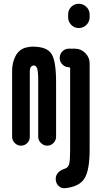

<svg xmlns="http://www.w3.org/2000/svg" viewBox="-20 -780 540 1028"><path d="M460 -702.1V-688.5Q460 -664.1 442.9 -647Q425.8 -629.9 401.9 -629.9Q377.9 -629.9 361.3 -647Q344.7 -664.1 344.7 -688.5V-702.1Q344.7 -726.6 361.3 -743.2Q377.9 -759.8 401.9 -759.8Q425.8 -759.8 442.9 -742.7Q460 -725.6 460 -702.1ZM379.9 -519.5Q413.1 -519.5 436.5 -496.1Q460 -472.7 460 -440.4V19.5Q460 131.8 432.1 175.8Q404.3 219.7 329.1 227.5Q307.6 229.5 293 214.8Q278.3 200.2 278.3 177.7Q278.3 138.7 330.1 122.1Q345.7 116.2 350.6 97.2Q355.5 78.1 355.5 25.4V-414.1Q355.5 -419.9 348.6 -419.9Q329.1 -419.9 314.5 -434.6Q299.8 -449.2 299.8 -468.8V-469.7Q299.8 -491.2 314.5 -505.4Q329.1 -519.5 349.6 -519.5ZM280.3 -339.8V-47.9Q280.3 -28.3 266.1 -14.2Q252 0 232.9 0Q213.9 0 199.2 -14.2Q184.6 -28.3 184.6 -47.9V-349.6Q184.6 -395.5 179.2 -412.6Q173.8 -429.7 159.2 -429.7Q153.3 -429.7 146.5 -422.9Q140.6 -416 139.6 -402.3V-47.9Q139.6 -28.3 126 -14.2Q112.3 0 91.8 0Q73.2 0 59.1 -14.2Q44.9 -28.3 44.9 -47.9V-400.4Q44.9 -445.3 63.5 -480.5Q82 -515.6 119.1 -525.4Q138.7 -530.3 154.3 -530.3Q230.5 -530.3 255.4 -492.2Q280.3 -454.1 280.3 -339.8Z"/></svg>

Font: Rounded-X Mgen+ 1mn bold
Style: Bold
Weight: 700
Designer: [Source Han Sans]
Ryoko NISHIZUKA  (kana & ideographs); Paul D. Hunt (Latin, Greek & Cyrillic); Wenlong ZHANG  (bopomofo
Version: Version 1.059.20150602